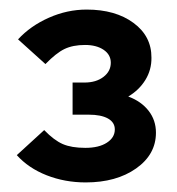

<svg xmlns="http://www.w3.org/2000/svg" viewBox="-20 -726 369 401"><path d="M158.9 -345Q115.6 -345 77.5 -359.9Q39.4 -374.9 15.1 -402L72.3 -454.3Q92.9 -433 111.1 -425.1Q129.3 -417.2 158.2 -417.2Q186.6 -417.2 203.2 -428Q219.8 -438.7 219.8 -455.7Q219.8 -470.4 205.5 -478.5Q191.1 -486.5 165.4 -486.5H131.6V-553.6H156.4Q180.7 -553.6 196.1 -565.4Q211.4 -577.1 211.4 -595Q211.4 -611.8 196.4 -622Q181.4 -632.1 157.6 -632.1Q132.4 -632.1 114.8 -623.7Q97.2 -615.2 74.9 -592.2L17.7 -643.8Q43.7 -672 82.1 -689Q120.4 -706 161 -706Q221.2 -706 258.9 -678.1Q296.6 -650.3 296.3 -605.4Q296.6 -580.1 283.6 -559Q270.6 -537.9 247.9 -524.4Q274.9 -514.4 290.3 -494.7Q305.7 -475 305.7 -448.9Q305.7 -403.4 264.3 -374.2Q222.9 -345 158.9 -345Z"/></svg>

Font: Red Hat Display VF
Style: Regular
Weight: 300
Designer: Pentagram, MCKL
Foundry: Pentagram, MCKL
Version: Version 1.023